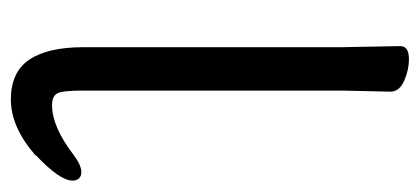

<svg xmlns="http://www.w3.org/2000/svg" viewBox="-230 -526 774 354"><g transform="rotate(90 157.0 -349.0)"><path d="M65 -700Q65 -716 89 -716Q108 -716 127 -708Q149 -699 149 -682L147 -593V-114Q147 -76 152.5 -67Q158 -58 174 -58Q214 -58 266 -98Q285 -112 297 -112Q305 -112 309 -107.5Q313 -103 313 -96Q313 -72 266 -28V-27Q214 18 163.5 18Q113 18 90 -16Q67 -50 67 -116V-593Z"/></g></svg>

Font: Moon Stars Kai
Style: Bold
Weight: 700
Designer: GuiWonder
Version: Version 1.101